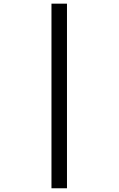

<svg xmlns="http://www.w3.org/2000/svg" viewBox="-20 -784 642 1040"><path d="M258.8 -764.2H342.8V235.8H258.8Z"/></svg>

Font: Hack
Style: Regular
Weight: 400
Monospace: yes
Designer: Christopher Simpkins
Foundry: Christopher Simpkins
Version: Version 2.019; ttfautohint (v1.4.1) -l 4 -r 80 -G 350 -x 0 -